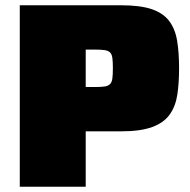

<svg xmlns="http://www.w3.org/2000/svg" viewBox="-20 -708 722 728"><path d="M55 0V-688H439Q511 -688 554.5 -673.5Q598 -659 621 -629Q644 -599 651.5 -554Q659 -509 659 -449Q659 -394 652.5 -350Q646 -306 624 -274.5Q602 -243 557.5 -226.5Q513 -210 439 -210H305V0ZM305 -378H339Q363 -378 376.5 -380Q390 -382 397 -389Q404 -396 406 -410Q408 -424 408 -449Q408 -474 406 -488.5Q404 -503 397 -509.5Q390 -516 376.5 -518Q363 -520 339 -520H305Z"/></svg>

Font: Saira SemiExpanded Black
Style: Regular
Weight: 900
Width: 6
Designer: Hector Gatti with collaboration of the Omnibus-Type team
Foundry: Omnibus-Type
Version: Version 1.101